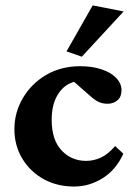

<svg xmlns="http://www.w3.org/2000/svg" viewBox="-20 -681 489 709"><path d="M253.9 7.8Q191.4 7.8 142.1 -19Q92.8 -45.9 63 -94.2Q33.2 -142.6 33.2 -204.1Q33.2 -265.6 64.5 -318.8Q95.7 -372.1 150.4 -404.3Q205.1 -436.5 276.4 -436.5Q319.3 -436.5 354 -425.3Q388.7 -414.1 408.7 -393.6Q428.7 -373 428.7 -347.7Q428.7 -323.2 413.6 -310.5Q398.4 -297.9 377.9 -297.9Q358.4 -297.9 344.2 -304.7Q330.1 -311.5 312.5 -327.1L240.2 -390.6L290 -378.9Q261.7 -385.7 233.9 -371.1Q206.1 -356.4 188.5 -322.8Q170.9 -289.1 170.9 -238.3Q170.9 -164.1 207.5 -125.5Q244.1 -86.9 297.9 -86.9Q326.2 -86.9 352.5 -99.1Q378.9 -111.3 405.3 -141.6L435.5 -113.3Q408.2 -53.7 358.9 -22.9Q309.6 7.8 253.9 7.8ZM282.2 -471.7 225.6 -491.2 322.3 -661.1 436.5 -638.7Z"/></svg>

Font: Crimson Pro ExtraLight
Style: Bold
Weight: 700
Version: Version 1.002